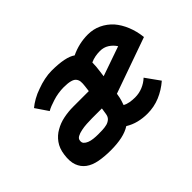

<svg xmlns="http://www.w3.org/2000/svg" viewBox="-77 -570 768 768"><g transform="rotate(-45 306.5 -186.5)"><path d="M510 -264Q478 -253 447 -242Q416 -231 384 -220L387 -242Q389 -256 390 -268Q391 -280 391 -291Q404 -297 417.5 -299.5Q431 -302 445 -302Q466 -302 482.5 -291.5Q499 -281 510 -264ZM288 -134 284 -108Q282 -93 273.5 -85.5Q265 -78 254 -75Q242 -72 229 -71.5Q216 -71 205 -71Q191 -71 178 -72.5Q165 -74 155 -78Q145 -82 139 -88.5Q133 -95 135 -106Q136 -115 146 -120.5Q156 -126 171 -129Q185 -132 201.5 -133Q218 -134 232 -134ZM195 10Q231 10 259 4Q287 -2 307 -15Q328 -2 352 4Q376 10 402 10Q440 10 473.5 -4Q507 -18 536 -43Q525 -58 514.5 -73Q504 -88 493 -103Q477 -88 456.5 -79.5Q436 -71 413 -71Q398 -71 384 -73.5Q370 -76 359 -82Q363 -93 366 -103.5Q369 -114 371 -127L372 -133L609 -217Q605 -253 592.5 -283.5Q580 -314 561 -336Q541 -358 514.5 -370.5Q488 -383 457 -383Q432 -383 408 -377.5Q384 -372 361 -361Q346 -372 318.5 -377.5Q291 -383 252 -383Q233 -383 211 -378.5Q189 -374 168 -366Q147 -359 128.5 -348.5Q110 -338 97 -327L133 -274Q141 -279 152.5 -283.5Q164 -288 177 -292Q192 -297 208.5 -299.5Q225 -302 239 -302Q262 -302 276 -298.5Q290 -295 296 -288Q303 -280 304 -269.5Q305 -259 303 -244L300 -220H211Q184 -220 157 -214.5Q130 -209 108 -196Q86 -184 70.5 -162.5Q55 -141 51 -110Q46 -75 54.5 -52Q63 -29 82 -15Q101 -1 130 4.5Q159 10 195 10Z"/></g></svg>

Font: Josefin Slab Thin
Style: Italic
Weight: 100
Italic angle: -12°
Designer: Santiago Orozco
Foundry: Typemade
Version: Version 2.000